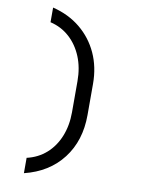

<svg xmlns="http://www.w3.org/2000/svg" viewBox="-102 -908 804 1096"><g transform="rotate(10 300.0 -360.0)"><path d="M115 120V31Q180 16 227 -25.5Q274 -67 299.5 -130Q325 -193 325 -270V-450Q325 -529 299 -592Q273 -655 226 -697.5Q179 -740 115 -755V-840Q208 -817 275 -762Q342 -707 378.5 -627.5Q415 -548 415 -450V-270Q415 -121 336 -18Q257 85 115 120Z"/></g></svg>

Font: Tiny
Style: Regular
Weight: 400
Designer: Philipp Nurullin, Konstantin Bulenkov
Foundry: JetBrains
Version: Version 2.251; ttfautohint (v1.8.4.7-5d5b)